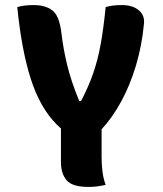

<svg xmlns="http://www.w3.org/2000/svg" viewBox="-20 -728 640 756"><path d="M396 0Q377 4 362 6Q347 8 328 8Q265 8 242.5 -18Q220 -44 220 -90V-222Q212 -229 204 -237Q138 -303 101.5 -416.5Q65 -530 48 -700Q64 -705 80 -706.5Q96 -708 112 -708Q160 -708 187 -686.5Q214 -665 222 -597Q229 -536 244.5 -472Q260 -408 292 -330H299Q329 -387 347.5 -441Q366 -495 377 -557Q388 -619 396 -700Q412 -705 428 -706.5Q444 -708 460 -708Q502 -708 526 -688Q550 -668 547 -636Q539 -549 515.5 -470.5Q492 -392 457 -328Q422 -264 380 -219V-110Q380 -80 383.5 -52.5Q387 -25 396 0Z"/></svg>

Font: Recursive Mn Csl St XBd
Style: Regular
Weight: 800
Monospace: yes
Version: Version 1.079;hotconv 1.0.112;makeotfexe 2.5.65598; ttfautoh